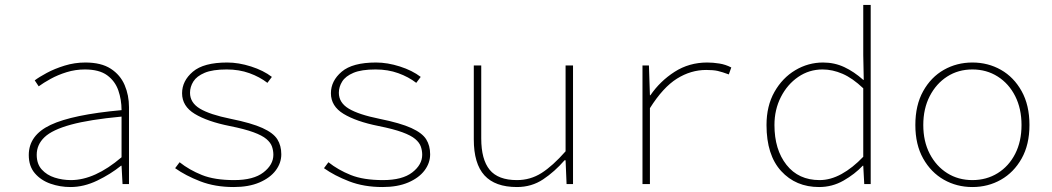

<svg xmlns="http://www.w3.org/2000/svg" viewBox="-20 -742 4240 774"><path d="M264 12Q222 12 183.5 -1.5Q145 -15 120.5 -43.5Q96 -72 96 -117Q96 -197 184 -238.5Q272 -280 470 -298Q470 -340 457 -377.5Q444 -415 412 -438.5Q380 -462 322 -462Q284 -462 248.5 -451Q213 -440 184 -424Q155 -408 136 -394L120 -418Q137 -431 168.5 -448Q200 -465 240.5 -477.5Q281 -490 324 -490Q388 -490 426.5 -465Q465 -440 482.5 -399Q500 -358 500 -310V0H474L470 -74H468Q426 -40 372 -14Q318 12 264 12ZM266 -16Q314 -16 365 -39Q416 -62 470 -108V-272Q341 -260 266 -239.5Q191 -219 159.5 -189Q128 -159 128 -118Q128 -81 148.5 -58.5Q169 -36 200.5 -26Q232 -16 266 -16Z M922 12Q847 12 787.5 -11Q728 -34 686 -64L704 -88Q743 -57 794 -36.5Q845 -16 924 -16Q1002 -16 1042 -47Q1082 -78 1082 -118Q1082 -135 1076.5 -151Q1071 -167 1054 -181.5Q1037 -196 1001.5 -209Q966 -222 906 -234Q816 -252 765 -283Q714 -314 714 -366Q714 -416 757.5 -453Q801 -490 896 -490Q942 -490 992 -474Q1042 -458 1076 -432L1058 -408Q1027 -432 985.5 -447Q944 -462 894 -462Q837 -462 805 -448.5Q773 -435 759.5 -413.5Q746 -392 746 -368Q746 -328 786 -304Q826 -280 910 -263Q994 -246 1038 -226Q1082 -206 1098 -180.5Q1114 -155 1114 -120Q1114 -85 1091.5 -55Q1069 -25 1026 -6.5Q983 12 922 12Z M1522 12Q1447 12 1387.5 -11Q1328 -34 1286 -64L1304 -88Q1343 -57 1394 -36.5Q1445 -16 1524 -16Q1602 -16 1642 -47Q1682 -78 1682 -118Q1682 -135 1676.5 -151Q1671 -167 1654 -181.5Q1637 -196 1601.5 -209Q1566 -222 1506 -234Q1416 -252 1365 -283Q1314 -314 1314 -366Q1314 -416 1357.5 -453Q1401 -490 1496 -490Q1542 -490 1592 -474Q1642 -458 1676 -432L1658 -408Q1627 -432 1585.5 -447Q1544 -462 1494 -462Q1437 -462 1405 -448.5Q1373 -435 1359.5 -413.5Q1346 -392 1346 -368Q1346 -328 1386 -304Q1426 -280 1510 -263Q1594 -246 1638 -226Q1682 -206 1698 -180.5Q1714 -155 1714 -120Q1714 -85 1691.5 -55Q1669 -25 1626 -6.5Q1583 12 1522 12Z M2064 12Q1976 12 1933 -35Q1890 -82 1890 -180V-478H1920V-184Q1920 -99 1954 -57.5Q1988 -16 2064 -16Q2118 -16 2163 -44.5Q2208 -73 2260 -132V-478H2290V0H2264L2260 -96H2256Q2216 -50 2169.5 -19Q2123 12 2064 12Z M2570 0V-478H2596L2600 -358H2602Q2641 -415 2699.5 -452.5Q2758 -490 2831 -490Q2854 -490 2879.5 -486Q2905 -482 2928 -470L2918 -442Q2891 -452 2873.5 -456Q2856 -460 2827 -460Q2765 -460 2709 -425Q2653 -390 2600 -306V0Z M3282 12Q3188 12 3129 -52.5Q3070 -117 3070 -238Q3070 -315 3102 -371.5Q3134 -428 3186 -459Q3238 -490 3298 -490Q3344 -490 3383.5 -471.5Q3423 -453 3460 -420H3462L3460 -520V-722H3490V0H3464L3460 -74H3458Q3426 -40 3380.5 -14Q3335 12 3282 12ZM3284 -16Q3328 -16 3372.5 -40.5Q3417 -65 3460 -110V-386Q3417 -427 3376.5 -444.5Q3336 -462 3296 -462Q3242 -462 3198 -432Q3154 -402 3128 -351Q3102 -300 3102 -238Q3102 -139 3150.5 -77.5Q3199 -16 3284 -16Z M3900 12Q3837 12 3785 -17.5Q3733 -47 3701.5 -103Q3670 -159 3670 -238Q3670 -318 3701.5 -374.5Q3733 -431 3785 -460.5Q3837 -490 3900 -490Q3963 -490 4015 -460.5Q4067 -431 4098.5 -374.5Q4130 -318 4130 -238Q4130 -159 4098.5 -103Q4067 -47 4015 -17.5Q3963 12 3900 12ZM3900 -16Q3957 -16 4002 -44Q4047 -72 4072.5 -122Q4098 -172 4098 -238Q4098 -304 4072.5 -354.5Q4047 -405 4002 -433.5Q3957 -462 3900 -462Q3843 -462 3798.5 -433.5Q3754 -405 3728 -354.5Q3702 -304 3702 -238Q3702 -172 3728 -122Q3754 -72 3798.5 -44Q3843 -16 3900 -16Z"/></svg>

Font: Source Code Pro ExtraLight ExtraLight
Style: Regular
Weight: 250
Monospace: yes
Version: Version 1.018;hotconv 1.0.116;makeotfexe 2.5.65601